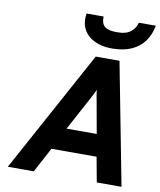

<svg xmlns="http://www.w3.org/2000/svg" viewBox="-99 -1008 904 1086"><g transform="rotate(10 353.5 -465.5)"><path d="M21 0 402.5 -700H539L674 0H532L505.5 -143H246.5L170 0ZM311 -270H484L450 -460Q448.5 -466 446.5 -477.2Q444.5 -488.5 443 -499.5Q441.5 -510.5 441 -516Q438.5 -510 433.5 -499.8Q428.5 -489.5 423.2 -479.2Q418 -469 414.5 -462.5ZM483.5 -761Q427.5 -761 385 -781Q342.5 -801 321.5 -839.2Q300.5 -877.5 309.5 -931H407Q405.5 -889 427 -872.8Q448.5 -856.5 497 -856.5Q552 -856.5 578 -880Q604 -903.5 609 -931H707Q697.5 -879.5 670.2 -841.2Q643 -803 596.5 -782Q550 -761 483.5 -761Z"/></g></svg>

Font: Overpass ExtraBold
Style: Italic
Weight: 800
Italic angle: -10°
Designer: Delve Withrington, Dave Bailey, Thomas Jockin
Foundry: Delve Fonts LLC
Version: Version 4.000